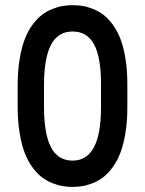

<svg xmlns="http://www.w3.org/2000/svg" viewBox="-20 -716 565 748"><path d="M476.1 -389.6V-296.9Q476.1 -242.2 468.5 -196.8Q460.9 -151.4 448.7 -119.9Q436.5 -88.4 418.9 -64.5Q401.4 -40.5 382.8 -26.1Q364.3 -11.7 342.3 -2.9Q320.3 5.9 301.5 9Q282.7 12.2 262.7 12.2Q242.7 12.2 223.9 9Q205.1 5.9 183.1 -2.9Q161.1 -11.7 142.6 -25.9Q124 -40 106.2 -64.5Q88.4 -88.9 76.2 -120.6Q64 -152.3 56.4 -198.5Q48.8 -244.6 48.8 -300.8V-382.3Q48.8 -438.5 56.4 -484.6Q64 -530.8 76.2 -562.7Q88.4 -594.7 106.2 -618.9Q124 -643.1 142.6 -657.5Q161.1 -671.9 183.1 -680.7Q205.1 -689.5 223.9 -692.6Q242.7 -695.8 262.7 -695.8Q282.7 -695.8 301.5 -692.9Q320.3 -689.9 342.3 -681.2Q364.3 -672.4 382.8 -658.4Q401.4 -644.5 418.9 -620.6Q436.5 -596.7 448.7 -565.7Q460.9 -534.7 468.5 -489.5Q476.1 -444.3 476.1 -389.6ZM151.4 -382.3V-300.8Q151.4 -194.8 178.5 -142.6Q205.6 -90.3 262.7 -90.3Q373.5 -90.3 373.5 -296.9V-389.6Q373.5 -493.2 346.4 -543.2Q319.3 -593.3 262.7 -593.3Q206.1 -593.3 178.7 -541.3Q151.4 -489.3 151.4 -382.3Z"/></svg>

Font: Anka/Coder Condensed
Style: Bold
Weight: 700
Width: 4
Monospace: yes
Version: Version 001.100